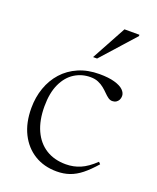

<svg xmlns="http://www.w3.org/2000/svg" viewBox="-132 -769 700 858"><g transform="rotate(20 218.0 -340.0)"><path d="M274 -464.5Q318 -464.5 346.5 -456.2Q375 -448 388.5 -434.8Q402 -421.5 402 -406.5Q402 -396.5 397.8 -388.2Q393.5 -380 385.8 -375.2Q378 -370.5 367.5 -370.5Q357.5 -370.5 348 -377.2Q338.5 -384 328.5 -394.2Q318.5 -404.5 306.2 -414.5Q294 -424.5 278.2 -431.2Q262.5 -438 241 -438Q199.5 -438 165.5 -416.5Q131.5 -395 111.5 -352Q91.5 -309 91.5 -245Q91.5 -178.5 113 -131.2Q134.5 -84 174.2 -59Q214 -34 269 -34Q305.5 -34 337.8 -47.8Q370 -61.5 405.5 -95.5L414 -86.5Q383.5 -51.5 357 -30.5Q330.5 -9.5 302.8 0.2Q275 10 241.5 10Q181 10 135.5 -18Q90 -46 64.5 -97Q39 -148 39 -218Q39 -269.5 54.8 -314.2Q70.5 -359 100.8 -392.8Q131 -426.5 174.8 -445.5Q218.5 -464.5 274 -464.5ZM220.5 -526 310 -690.5H381V-684L239.5 -526Z"/></g></svg>

Font: Newsreader 36pt Light
Style: Regular
Weight: 300
Designer: Hugues Gentile
Foundry: Production Type
Version: Version 1.003